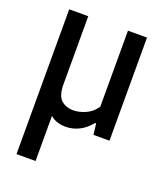

<svg xmlns="http://www.w3.org/2000/svg" viewBox="-140 -638 815 952"><g transform="rotate(20 267.5 -162.0)"><path d="M60 220V-544H160.5V-185Q160.5 -125.5 185.5 -102.8Q210.5 -80 250.5 -80Q279 -80 313 -94.5Q347 -109 370 -143V-544H470.5V0H386L379 -58H373.5Q346.5 -24.5 312.8 -7.5Q279 9.5 242 9.5Q218 9.5 197.5 3Q177 -3.5 160.5 -18V220Z"/></g></svg>

Font: Encode Sans SmCnd Md
Style: Regular
Weight: 500
Width: 4
Designer: Multiple Designers
Foundry: Impallari Type
Version: Version 3.002; ttfautohint (v1.8.3) -l 8 -r 50 -G 200 -x 14 